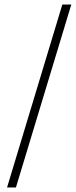

<svg xmlns="http://www.w3.org/2000/svg" viewBox="-20 -713 333 843"><path d="M11 110 253.6 -693H293L50 110Z"/></svg>

Font: Ancizar Serif Light
Style: Italic
Weight: 300
Italic angle: -4°
Designer: Cesar Puertas, Viviana Monsalve, Julian Moncada, Julian Prieto, Jose Castro, Felipe Aragon, Mariel Hernandez, Sara Alarc
Version: Version 8.100